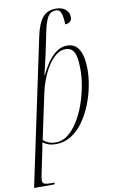

<svg xmlns="http://www.w3.org/2000/svg" viewBox="-107 -826 679 1122"><g transform="rotate(-10 232.0 -265.0)"><path d="M185 -630Q200 -701 228 -735.5Q256 -770 308 -770Q344 -770 365 -752Q386 -734 386 -707Q386 -672 346 -670Q346 -707 338 -733.5Q330 -760 306 -760Q276 -760 260 -736Q244 -712 232 -658L204 -523Q197 -491 189.5 -460Q182 -429 175 -397H177Q196 -438 219.5 -471.5Q243 -505 272 -525.5Q301 -546 335 -546Q383 -546 406 -505Q429 -464 429 -389Q429 -342 418.5 -288Q408 -234 387 -181.5Q366 -129 335 -85.5Q304 -42 263 -16Q222 10 172 10Q147 10 128.5 3.5Q110 -3 95 -14Q92 2 90 12.5Q88 23 86 35L59 164Q56 176 54.5 186.5Q53 197 53 205Q53 221 65.5 225.5Q78 230 109 230H125L122 240H1ZM170 0Q210 1 243.5 -24.5Q277 -50 304 -93Q331 -136 350 -189Q369 -242 379 -297Q389 -352 388 -400Q388 -471 372 -499Q356 -527 322 -527Q291 -527 264 -505Q237 -483 215.5 -448Q194 -413 179 -373.5Q164 -334 157 -299L99 -27Q108 -18 126 -9.5Q144 -1 170 0Z"/></g></svg>

Font: Noto Serif Display Condensed ExtraLight
Style: Italic
Weight: 200
Width: 3
Italic angle: -12°
Designer: Monotype Design Team
Foundry: Monotype Imaging Inc.
Version: Version 2.009